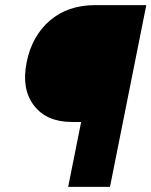

<svg xmlns="http://www.w3.org/2000/svg" viewBox="-20 -731 592 751"><path d="M261.2 -253.9Q162.1 -253.9 112.8 -318.4Q63.5 -382.8 84 -486.3Q104.5 -589.8 174.8 -650.4Q245.1 -710.9 352.5 -710.9H552.2L410.2 0H246.6L297.4 -253.9Z"/></svg>

Font: Roboto-BlackItalic
Style: Italic
Weight: 900
Italic angle: -12°
Designer: Google
Version: Version 1.100141; 2013